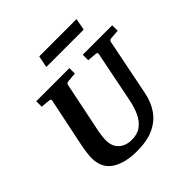

<svg xmlns="http://www.w3.org/2000/svg" viewBox="-223 -1041 1237 1237"><g transform="rotate(-45 395.5 -423.0)"><path d="M332 16.1Q221.2 16.1 156.5 -26.6Q91.8 -69.3 91.8 -162.1Q91.8 -176.3 95.2 -203.9Q98.6 -231.4 105 -265.1L174.8 -601.1Q176.3 -609.9 170.9 -612.8Q165.5 -615.7 154.8 -616.2L99.1 -621.1V-670.9H400.9V-621.1L338.9 -616.2Q320.3 -614.7 317.9 -600.1L249 -265.1Q243.2 -236.8 240.5 -213.6Q237.8 -190.4 237.8 -176.8Q237.8 -134.3 255.4 -108.4Q272.9 -82.5 300.5 -70.8Q328.1 -59.1 357.9 -59.1Q410.2 -59.1 443.8 -84Q477.5 -108.9 497.8 -152.1Q518.1 -195.3 528.8 -250L599.1 -601.1Q600.6 -609.9 596.4 -612.8Q592.3 -615.7 580.1 -616.2L522.9 -621.1V-670.9H791V-621.1L725.1 -616.2Q712.4 -614.7 709 -600.1L631.8 -214.8Q618.7 -145.5 583 -93.5Q547.4 -41.5 485.8 -12.7Q424.3 16.1 332 16.1ZM656.7 -861.8 641.6 -781.2H300.8L316.9 -861.8Z"/></g></svg>

Font: Charis
Style: Bold Italic
Weight: 700
Italic angle: -11°
Designer: Walt Agee, Miriam Martin, Annie Olsen, Victor Gaultney, Lorna Priest, Alan Ward, Bob Hallissy, Martin Hosken, Sharon Cor
Foundry: SIL Global
Version: Version 7.000